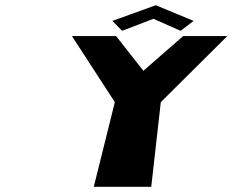

<svg xmlns="http://www.w3.org/2000/svg" viewBox="-20 -715 951 735"><path d="M410.2 -635 447.4 -597 567.4 -643 671.4 -597 721.2 -635 576.3 -695ZM255.3 -577 419.6 -324 339 0H559L595.6 -324L850.3 -577H681.3L528.9 -444L424.3 -577Z"/></svg>

Font: Hussar Milosc
Style: Obl
Weight: 700
Foundry: Cannot Into Space Fonts
Version: Version 1.02